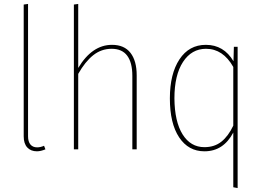

<svg xmlns="http://www.w3.org/2000/svg" viewBox="-20 -756 1328 972"><path d="M100 -66V-733L122 -736V-66Q122 -39 134 -24.5Q146 -10 168 -10Q185 -10 203 -18L210 0Q186 10 167 10Q136 10 118 -9.5Q100 -29 100 -66Z M672 -375V0H650V-372Q650 -439 624 -474Q598 -509 545 -509Q493 -509 452 -476.5Q411 -444 376 -382V0H354V-733L376 -736V-412Q446 -529 547 -529Q609 -529 640.5 -488.5Q672 -448 672 -375Z M1183 -519V196L1161 192V-85Q1111 10 1015 10Q934 10 887 -60.5Q840 -131 840 -258Q840 -382 888.5 -455.5Q937 -529 1022 -529Q1113 -529 1162 -446L1164 -519ZM1161 -120V-417Q1109 -509 1023 -509Q950 -509 906.5 -442.5Q863 -376 863 -258Q864 -140 904.5 -75.5Q945 -11 1015 -11Q1066 -11 1101 -39Q1136 -67 1161 -120Z"/></svg>

Font: Fira Sans Condensed Thin
Style: Regular
Weight: 250
Width: 3
Designer: Carrois Corporate & Edenspiekermann AG
Foundry: Carrois Corporate GbR & Edenspiekermann AG
Version: Version 4.203